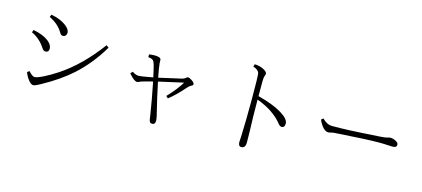

<svg xmlns="http://www.w3.org/2000/svg" viewBox="-63 -1310 4126 1879"><g transform="rotate(15 2000.0 -370.5)"><path d="M288.1 -735.8Q382.3 -718.3 439.9 -674.3Q485.8 -639.2 485.8 -605Q485.8 -587.4 475.6 -575.7Q465.3 -564 448.7 -564Q429.2 -564 416 -587.9Q371.6 -665 276.9 -710ZM157.7 -545.9Q259.3 -525.9 314 -482.9Q357.9 -447.8 357.9 -409.2Q357.9 -372.1 320.8 -372.1Q303.7 -372.1 286.1 -398.9Q232.9 -480.5 147.9 -520ZM223.1 -147Q263.2 -103 284.2 -103Q309.6 -103 375 -135.3Q434.6 -165 505.9 -211.9Q710 -347.2 886.7 -586.9L911.1 -567.9Q801.8 -383.8 658.7 -255.4Q539.1 -148.4 369.1 -55.2Q333 -35.2 314 -27.8Q300.8 -22.9 292 -22.9Q270.5 -22.9 243.7 -56.6Q219.7 -86.4 202.1 -130.9Z M1409.2 -400.4Q1402.8 -428.2 1393.1 -473.1Q1381.3 -530.3 1367.2 -555.2Q1355 -576.7 1311 -579.1V-607.4Q1342.8 -612.3 1365.2 -612.3Q1432.1 -612.3 1432.1 -583.5Q1432.1 -565.4 1433.1 -551.3Q1437 -506.8 1456.1 -410.2Q1561 -432.6 1682.1 -461.4Q1708.5 -467.8 1724.1 -483.4Q1730 -489.3 1740.2 -489.3Q1752.9 -489.3 1780.3 -471.2Q1807.1 -452.1 1807.1 -437.5Q1807.1 -425.8 1787.1 -417.5Q1772.5 -410.6 1750 -385.3Q1670.4 -293.5 1600.1 -239.3L1579.1 -258.3Q1668.9 -352.5 1713.9 -429.2L1463.9 -373Q1502 -193.8 1522.9 -112.3Q1545.9 -25.4 1545.9 2Q1545.9 41 1515.1 41Q1499 41 1491.7 31.2Q1485.4 22.9 1481.9 2L1476.1 -39.1Q1454.6 -177.7 1418 -361.3Q1358.4 -347.2 1304.2 -330.6Q1294.4 -327.1 1286.1 -322.3Q1273.9 -316.4 1266.1 -316.4Q1235.4 -316.4 1181.2 -381.3L1201.2 -402.3Q1236.3 -378.4 1264.2 -378.4Q1291.5 -378.4 1409.2 -400.4Z M2451.2 -490.2Q2607.9 -450.2 2697.3 -395Q2778.3 -345.2 2778.3 -299.8Q2778.3 -257.8 2746.1 -257.8Q2727.5 -257.8 2705.1 -288.1Q2667.5 -335.4 2602.1 -379.9Q2542 -421.4 2451.2 -455.1Q2451.2 -358.9 2453.1 -280.8Q2459 -109.4 2459 -22.9Q2459 35.2 2417 35.2Q2386.2 35.2 2386.2 -8.8Q2386.2 -23.4 2389.2 -60.1Q2396 -223.6 2396 -444.8Q2396 -673.8 2390.1 -705.1Q2382.8 -738.8 2327.1 -756.8L2335.9 -782.2Q2394 -779.8 2434.1 -755.4Q2464.4 -737.3 2464.4 -721.2Q2464.4 -708.5 2458 -694.8Q2451.2 -677.7 2451.2 -636.2Z M3122.1 -443.8Q3168.5 -394 3222.2 -394Q3311.5 -394 3397.9 -397.9Q3503.4 -402.3 3698.2 -415Q3755.9 -418.5 3776.4 -425.3Q3792.5 -431.2 3804.2 -431.2Q3831.1 -431.2 3858.4 -417Q3887.2 -402.3 3887.2 -381.8Q3887.2 -352.1 3848.1 -352.1Q3826.2 -352.1 3798.3 -354Q3757.3 -356.9 3708 -356.9Q3586.4 -356.9 3263.2 -335Q3241.7 -333.5 3225.1 -328.1Q3210.9 -324.2 3201.2 -324.2Q3148.9 -324.2 3101.1 -426.8Z"/></g></svg>

Font: I.Ming
Style: Regular
Weight: 400
Designer: Ichiten Fonts Project
Version: Version 5.10 Mar 24, 2018